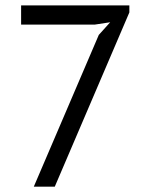

<svg xmlns="http://www.w3.org/2000/svg" viewBox="-20 -704 572 724"><path d="M186.5 0Q256.8 -164.1 467.8 -657.2Q467.8 -664.1 467.8 -683.6Q365.2 -683.6 59.6 -683.6Q59.6 -666 59.6 -611.3Q128.9 -611.3 337.9 -611.3Q352.5 -613.3 395.5 -620.1Q384.8 -608.4 352.5 -572.3Q291 -428.7 107.4 0Q127 0 186.5 0Z"/></svg>

Font: Aptus Gothic JP
Style: Medium
Weight: 400
Designer: Fuminori Ogawa / Motoya
Version: Version 1